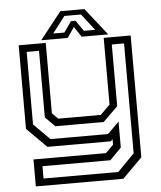

<svg xmlns="http://www.w3.org/2000/svg" viewBox="-59 -749 837 1000"><g transform="rotate(-5 359.0 -249.0)"><path d="M165.5 0 62.5 -103V-540H204V-172L234.5 -141.5H457L507 -191.5V-540H648V97L545 200H87.5V59H466.5L507 18.5V-10L497 0ZM131 162.5H522L610 72.5V-502H546V-179.5L469 -103.5H216L165.5 -154V-502H101V-123L184.5 -39H486L546 -99V37L486 98H131ZM294 -698H420L532 -556H393.5L357 -610L320.5 -556H182ZM313 -671.5 247 -585.5H305.5L344.5 -641.5H368.5L407.5 -585.5H466.5L400 -671.5Z"/></g></svg>

Font: Tourney Expanded
Style: Regular
Weight: 400
Width: 7
Designer: Tyler Finck
Foundry: Etcetera Type Co
Version: Version 1.010; ttfautohint (v1.8.3)